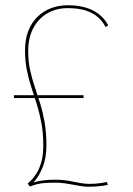

<svg xmlns="http://www.w3.org/2000/svg" viewBox="-20 -702 506 732"><path d="M94.5 9.5 85.5 -2Q89.5 -5.5 99.2 -15Q109 -24.5 119.8 -41.8Q130.5 -59 137.8 -85Q145 -111 145 -147.5Q145 -194.5 138 -232.2Q131 -270 120.8 -303Q110.5 -336 100 -367.8Q89.5 -399.5 82.5 -434.2Q75.5 -469 75.5 -511Q75.5 -552.5 88 -584.2Q100.5 -616 122.8 -637.8Q145 -659.5 174.5 -670.8Q204 -682 238 -682Q266 -682 289.8 -677.2Q313.5 -672.5 332.8 -663Q352 -653.5 367 -639.2Q382 -625 392.5 -605.5L382.5 -599Q372 -620 353.8 -636.2Q335.5 -652.5 307.2 -661.8Q279 -671 238 -671Q194 -671 160 -651Q126 -631 106.8 -594.5Q87.5 -558 87.5 -508Q87.5 -469 94.5 -436.2Q101.5 -403.5 112 -372.5Q122.5 -341.5 132.8 -308.5Q143 -275.5 150 -236.5Q157 -197.5 157 -148Q157 -98.5 141.8 -62.2Q126.5 -26 107.5 -6.5Q120.5 -11 143.2 -14Q166 -17 188.5 -17Q210.5 -17 227.8 -14.8Q245 -12.5 259.8 -9.2Q274.5 -6 288.5 -3.8Q302.5 -1.5 317.5 -1Q342.5 -1 361.5 -3.5Q380.5 -6 386.5 -8.5L391.5 2Q384.5 4.5 373 6.2Q361.5 8 347 9Q332.5 10 316.5 10Q301 9.5 286.8 7.2Q272.5 5 257.8 2Q243 -1 226.2 -3.2Q209.5 -5.5 189 -5.5Q144 -5.5 122.2 0Q100.5 5.5 94.5 9.5ZM33 -328V-339H298.5V-328Z"/></svg>

Font: Anybody Thin
Style: Regular
Weight: 100
Designer: Tyler Finck
Foundry: Etcetera Type Company
Version: Version 1.114;gftools[0.9.25]